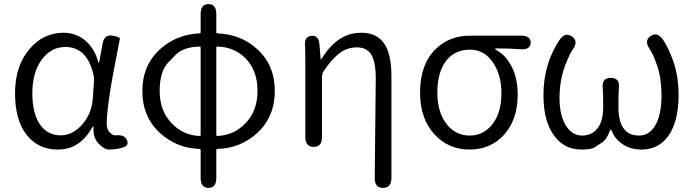

<svg xmlns="http://www.w3.org/2000/svg" viewBox="-20 -713 3373 932"><path d="M260 13Q166 13 109.5 -58Q53 -129 53 -261.5Q53 -394 125 -477Q191 -554 289 -554Q345 -554 388 -521Q437 -483 456 -415Q458 -407 459.5 -407Q461 -407 462 -414L478 -500Q486 -547 525 -540Q564 -533 562 -525Q561 -518 556 -494Q498 -208 498 -112Q498 -85 513 -70Q528 -55 541 -56Q584 -61 596 -33Q609 -5 572 4L562 7Q535 13 507 13Q487 13 459 -15.5Q431 -44 434 -94Q434 -99 432 -99Q430 -99 424 -89Q366 13 260 13ZM275 -56Q332 -56 378 -107.5Q424 -159 430 -230L436 -314Q438 -334 433 -354Q401 -485 297 -485Q231 -485 186 -428Q137 -365 137 -260Q137 -163 173.5 -109.5Q210 -56 275 -56Z M992 199Q954 199 954 151V15Q954 10 949 10Q838 6 758 -66Q671 -145 671 -271Q671 -397 758 -475Q837 -546 948 -551Q954 -551 954 -557V-645Q954 -693 992 -693Q1030 -693 1030 -645V-556Q1030 -551 1035 -551Q1149 -547 1228 -475Q1314 -397 1314 -271Q1314 -145 1227 -66Q1146 7 1035 10Q1030 10 1030 15V151Q1030 199 992 199ZM949 -53Q954 -53 954 -58V-482Q954 -487 949 -487Q869 -485 831 -445Q814 -427 797 -410Q755 -367 755 -271Q755 -175 814 -114Q869 -56 949 -53ZM1030 -58Q1030 -53 1035 -53Q1115 -56 1171 -114Q1230 -174 1230 -271.5Q1230 -369 1174.5 -427Q1119 -485 1035 -487Q1030 -487 1030 -482Z M1839 199Q1798 199 1799 150L1804 -333Q1804 -412 1782.5 -447.5Q1761 -483 1713 -483Q1665 -483 1628 -455Q1591 -427 1552 -369Q1543 -355 1543 -338V-48Q1543 0 1503 0Q1462 0 1462 -48V-395Q1462 -476 1461 -487Q1455 -535 1491 -539Q1528 -543 1531 -494L1536 -430Q1536 -424 1537.5 -424Q1539 -424 1545 -434Q1581 -491 1627.5 -522.5Q1674 -554 1734 -554Q1810 -554 1846 -500Q1880 -449 1880 -343V151Q1880 199 1839 199Z M2091 -59Q2019 -135 2019 -264Q2019 -399 2093 -473Q2160 -540 2263 -540H2508Q2557 -540 2556 -505Q2554 -470 2506 -474Q2458 -478 2388 -478Q2383 -478 2383 -476Q2383 -474 2393 -468Q2436 -444 2464.5 -388Q2493 -332 2493 -254Q2493 -131 2425 -57Q2360 13 2259 13Q2158 13 2091 -59ZM2414 -261Q2414 -349 2374 -408Q2332 -472 2261 -472Q2190 -472 2148 -421Q2103 -365 2103 -264Q2103 -169 2147 -112Q2191 -55 2259.5 -55Q2328 -55 2371 -111Q2414 -167 2414 -261Z M2802 13Q2720 13 2671 -53Q2618 -123 2618 -251Q2618 -403 2696 -519Q2723 -559 2756 -536Q2789 -514 2761 -474Q2743 -448 2721 -389Q2696 -320 2696 -236Q2696 -152 2728 -102Q2758 -55 2806 -55Q2850 -55 2877 -86Q2908 -121 2908 -193Q2908 -265 2906 -285Q2900 -335 2945 -335Q2990 -335 2984 -286Q2982 -263 2982 -194Q2982 -55 3082 -55Q3131 -55 3160 -103Q3191 -154 3191 -250Q3191 -332 3170 -394Q3151 -450 3133 -476Q3106 -516 3138 -538Q3171 -560 3198 -521Q3225 -481 3247 -419Q3274 -344 3274 -254Q3274 -123 3224 -53Q3177 13 3093 13Q3044 13 3007 -10Q2966 -36 2951 -75Q2947 -84 2945 -84Q2943 -84 2939 -75Q2924 -36 2905 -23Q2885 -10 2865 3Q2849 13 2802 13Z"/></svg>

Font: Resource Han Rounded JP Normal
Style: Regular
Weight: 350
Designer: Cyano Hao (round all glyphs); Ryoko NISHIZUKA 西塚涼子 (kana, bopomofo & ideographs); Paul D. Hunt (Latin, Greek & Cyrillic)
Foundry: Cyano Hao
Version: 0.990